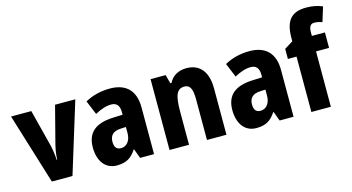

<svg xmlns="http://www.w3.org/2000/svg" viewBox="-83 -1096 2636 1437"><g transform="rotate(-15 1235.5 -377.5)"><path d="M171 0H331L500 -549H343L268 -259C258 -217 253 -181 252 -147H248C246 -186 241 -223 232 -263L159 -549H2Z M770 -560C698 -560 632 -543 577 -512L622 -403C670 -429 710 -442 749 -442C791 -442 812 -416 812 -366V-346L734 -343C603 -337 533 -283 533 -166C533 -67 580 10 674 10C748 10 787 -16 825 -73H828L855 0H963V-363C963 -495 892 -560 770 -560ZM773 -249 812 -251V-203C812 -144 780 -107 737 -107C705 -107 686 -125 686 -169C686 -218 712 -247 773 -249Z M1363 -559C1303 -559 1254 -534 1227 -481H1218L1200 -549H1083V0H1234V-256C1234 -380 1252 -430 1313 -430C1358 -430 1373 -391 1373 -315V0H1524V-360C1524 -492 1462 -559 1363 -559Z M1851 -560C1779 -560 1713 -543 1658 -512L1703 -403C1751 -429 1791 -442 1830 -442C1872 -442 1893 -416 1893 -366V-346L1815 -343C1684 -337 1614 -283 1614 -166C1614 -67 1661 10 1755 10C1829 10 1868 -16 1906 -73H1909L1936 0H2044V-363C2044 -495 1973 -560 1851 -560ZM1854 -249 1893 -251V-203C1893 -144 1861 -107 1818 -107C1786 -107 1767 -125 1767 -169C1767 -218 1793 -247 1854 -249Z M2434 -429V-549H2333V-578C2333 -618 2345 -640 2374 -640C2397 -640 2416 -635 2436 -628L2471 -741C2432 -757 2395 -765 2346 -765C2238 -765 2181 -715 2181 -574V-548L2115 -507V-429H2182V0H2333V-429Z"/></g></svg>

Font: Noto Sans Gurmukhi Condensed ExtraBold
Style: Regular
Weight: 800
Width: 3
Designer: Jelle Bosma - Monotype Design Team
Foundry: Monotype Imaging Inc.
Version: Version 2.004